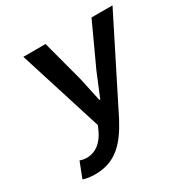

<svg xmlns="http://www.w3.org/2000/svg" viewBox="-159 -627 940 966"><g transform="rotate(-30 311.0 -144.5)"><path d="M88 102 53 192C72 198 93 202 123 202C241 202 305 133 364 22L622 -491H500L389 -250C370 -206 351 -157 332 -112H327C316 -158 307 -207 297 -250L233 -491H104L257 -6L243 25C219 74 182 109 125 109C112 109 98 105 88 102Z"/></g></svg>

Font: Falling Sky
Style: ExtObl
Weight: 400
Designer: Paul D. Hunt
Foundry: Adobe Systems Incorporated
Version: Version 1.02